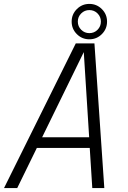

<svg xmlns="http://www.w3.org/2000/svg" viewBox="-32 -962 654 982"><path d="M-11.5 0 355.5 -740H451L501.5 0H440L427 -205.5H156.5L56 0ZM183.5 -260H424L396.5 -695.5ZM425 -761Q387.5 -761 361 -787.5Q334.5 -814 334.5 -851.5Q334.5 -889 361 -915.5Q387.5 -942 425 -942Q462.5 -942 489 -915.5Q515.5 -889 515.5 -851.5Q515.5 -814 489 -787.5Q462.5 -761 425 -761ZM425 -792.5Q450 -792.5 467 -809.8Q484 -827 484 -851.5Q484 -876 467 -893.2Q450 -910.5 425 -910.5Q400.5 -910.5 383.2 -893.2Q366 -876 366 -851.5Q366 -827 383.2 -809.8Q400.5 -792.5 425 -792.5Z"/></svg>

Font: Epilogue Light
Style: Italic
Weight: 300
Italic angle: -12°
Designer: Tyler Finck
Foundry: Etcetera Type Co
Version: Version 2.111; ttfautohint (v1.8.3)